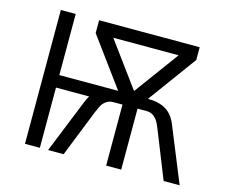

<svg xmlns="http://www.w3.org/2000/svg" viewBox="-100 -842 1157 979"><g transform="rotate(15 479.0 -353.0)"><path d="M922.5 0H838L737.5 -251.5Q730 -271 721.8 -285Q713.5 -299 698.8 -310.5Q684 -322 660.5 -322H614V0H534.5V-322H488.5Q464.5 -322 449 -310.8Q433.5 -299.5 426.2 -285.8Q419 -272 410 -251.5L310 0H228L343.5 -286Q349 -301 359.5 -318H184.5V0H106V-706.5H184.5V-384H495L308 -639V-706.5H839V-639L652.5 -384Q710 -384 747 -362Q784 -340 803.5 -291.5ZM573.5 -404 746 -639H401Z"/></g></svg>

Font: Acari Sans
Style: Regular
Weight: 400
Designer: Alfredo Marco Pradil and Stefan Peev (font) & Cristiano Sobral (main changes)
Foundry: Alfredo Marco Pradil and Stefan Peev (font) & Cristiano Sobral (main changes)
Version: Version 1.063; ttfautohint (v1.8.3)